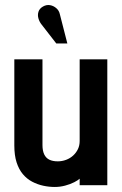

<svg xmlns="http://www.w3.org/2000/svg" viewBox="-20 -737 487 764"><path d="M218 -681Q215 -695 204 -704.5Q193 -714 179 -716.5Q165 -719 151 -711Q137 -703 133 -690Q129 -677 133 -663.5Q137 -650 145 -640L204 -564H248ZM297 -26V0H407V-501H297V-176Q297 -158 290 -143.5Q283 -129 271 -118Q259 -107 243 -101Q227 -95 210 -95Q190 -95 176.5 -101.5Q163 -108 156 -122.5Q149 -137 149 -160V-501H37V-158Q37 -119 46 -91Q55 -63 71 -44Q87 -25 108 -14Q129 -3 152 2Q175 7 198 7Q219 7 239.5 1.5Q260 -4 275.5 -12Q291 -20 297 -26Z"/></svg>

Font: Advent Pro
Style: Regular
Weight: 400
Designer: VivaRado, Andreas Kalpakidis
Foundry: VivaRado, Andreas Kalpakidis
Version: Version 3.000